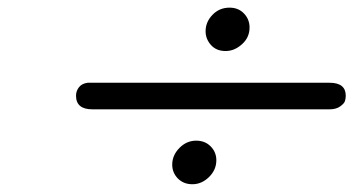

<svg xmlns="http://www.w3.org/2000/svg" viewBox="-20 -554 940 497"><path d="M176.8 -306.2Q176.8 -318.4 184.3 -328.1Q191.9 -337.9 207 -339.8H833Q875 -339.8 875 -306.2Q875 -299.3 873 -292.7Q871.1 -286.1 860.6 -278.6Q850.1 -271 833 -271H219.2Q176.8 -271 176.8 -306.2ZM425.8 -127.9Q425.8 -151.9 444.3 -170.9Q462.9 -189.9 487.8 -189.9Q510.7 -189.9 525.4 -175Q540 -160.2 540 -139.2Q540 -114.3 521 -95.7Q502 -77.1 478 -77.1Q455.1 -77.1 440.4 -92Q425.8 -106.9 425.8 -127.9ZM512.2 -473.1Q512.2 -497.1 530 -515.6Q547.9 -534.2 574.2 -534.2Q597.2 -534.2 611.6 -519Q626 -503.9 626 -482.9Q626 -457 606.4 -439.5Q586.9 -421.9 564 -421.9Q540 -421.9 526.1 -437.5Q512.2 -453.1 512.2 -473.1Z"/></svg>

Font: CMU Typewriter Text Variable Width
Style: Italic
Weight: 500
Italic angle: -14.04°
Version: Version 0.7.0